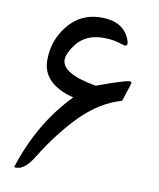

<svg xmlns="http://www.w3.org/2000/svg" viewBox="-80 -771 688 831"><g transform="rotate(10 263.5 -355.0)"><path d="M38.6 -2.9Q103 -206.5 238.3 -344.7Q98.1 -380.9 99.6 -487.3Q100.6 -560.1 138.2 -617.2Q196.8 -706.5 298.3 -706.5Q394 -707 423.8 -635.7Q440.4 -596.2 408.2 -607.4Q369.1 -621.6 324.2 -621.6Q243.7 -621.6 202.6 -565.9Q173.8 -526.9 173.3 -500Q172.9 -438 325.2 -411.6Q388.2 -435.5 445.8 -452.1Q480.5 -462.4 474.6 -444.8L449.2 -367.2Q356 -340.8 275.4 -260.7Q194.8 -180.2 121.1 -60.5Q85.4 -2.9 49.8 -2.9Z"/></g></svg>

Font: Gandom FD-WOL
Style: FD-WOL
Weight: 400
Foundry: DejaVu fonts team - Redesigned by Saber Rastikerdar - Based on Samim Font
Version: Version 0.6